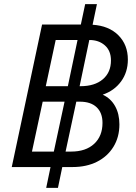

<svg xmlns="http://www.w3.org/2000/svg" viewBox="-20 -814 658 931"><path d="M204 97 225 -4H37L184 -695H372L393 -794H450L429 -694Q508 -689 554 -643Q600 -597 600 -525Q600 -464 567 -419Q534 -374 478 -355Q517 -337 538 -299.5Q559 -262 559 -211Q559 -149 530 -102Q501 -55 450 -29.5Q399 -4 332 -4H282L261 97ZM250 -620 202 -396H309L356 -620ZM414 -620H413L366 -396H370Q439 -396 478.5 -429.5Q518 -463 518 -521Q518 -568 488.5 -594Q459 -620 414 -620ZM187 -321 135 -79H241L293 -321ZM367 -321H350L298 -79H325Q396 -79 436.5 -116.5Q477 -154 477 -218Q477 -267 448.5 -294Q420 -321 367 -321Z"/></svg>

Font: Fragment Mono
Style: Italic
Weight: 400
Italic angle: -12°
Designer: Wei Huang based on Nimbus Sans by URW Studio, based on Helvetica by Max Miedinger.
Foundry: Wei Huang
Version: Version 1.011; ttfautohint (v1.8.4.7-5d5b)